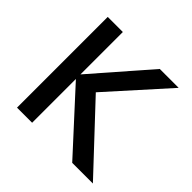

<svg xmlns="http://www.w3.org/2000/svg" viewBox="-176 -892 1070 1070"><g transform="rotate(45 359.0 -357.5)"><path d="M213 0H94V-715H213V-381L504 -715H653L344 -371L692 0H529L213 -345Z"/></g></svg>

Font: Wix Madefor Text SemiBold
Style: Regular
Weight: 600
Designer: Dalton Maag Ltd
Foundry: Dalton Maag Ltd
Version: Version 3.100